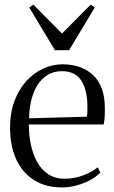

<svg xmlns="http://www.w3.org/2000/svg" viewBox="-20 -808 500 839"><path d="M250.5 11Q179.5 11 128.8 -21Q78 -53 51 -111.5Q24 -170 24 -249.5Q24 -316 43.5 -367.5Q63 -419 96 -454.8Q129 -490.5 169.8 -508.8Q210.5 -527 252.5 -527Q337 -527 387 -479.5Q437 -432 438 -341Q438.5 -312 437.2 -294.8Q436 -277.5 433 -264H106Q106 -220 114.5 -177.8Q123 -135.5 141.5 -101.5Q160 -67.5 190 -47.2Q220 -27 263 -27Q306 -27 345.5 -42.5Q385 -58 407 -77L418.5 -53.5Q400.5 -35.5 373.8 -21Q347 -6.5 315.2 2.2Q283.5 11 250.5 11ZM107 -291 359.5 -298Q361.5 -309 361.8 -320Q362 -331 362 -341Q362 -414 335.5 -455.5Q309 -497 250.5 -497Q214 -497 187 -480Q160 -463 142.5 -434Q125 -405 116.2 -368Q107.5 -331 107 -291ZM220 -588.5 108 -775 125.5 -788 251 -661.5 376.5 -788 394 -775 282 -588.5Z"/></svg>

Font: Merriweather 120pt Light
Style: Regular
Weight: 300
Version: Version 2.100